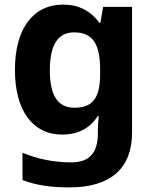

<svg xmlns="http://www.w3.org/2000/svg" viewBox="-20 -576 673 836"><path d="M255 -556C124 -556 45 -451 45 -272C45 -95 122 10 251 10C316 10 369 -14 406 -71H410C408 -52 406 -26 406 -4V7C406 90 368 131 291 131C216 131 145 117 78 89V208C141 232 205 240 282 240C462 240 555 157 555 1V-546H429L417 -476H413C375 -529 322 -556 255 -556ZM302 -435C382 -435 416 -388 416 -271V-253C416 -145 380 -107 304 -107C231 -107 197 -161 197 -270C197 -380 232 -435 302 -435Z"/></svg>

Font: Noto Traditional Nushu
Style: Bold
Weight: 700
Designer: LIU Zhao
Foundry: LiuZhao Studio
Version: Version 2.003